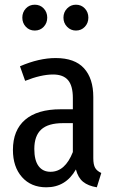

<svg xmlns="http://www.w3.org/2000/svg" viewBox="-20 -785 491 817"><path d="M411 -49 392 12Q355 6 333.5 -11.5Q312 -29 303 -64Q260 12 177 12Q112 12 73.5 -31.5Q35 -75 35 -147Q35 -231 87 -275.5Q139 -320 238 -320H290V-368Q290 -420 269.5 -444Q249 -468 206 -468Q155 -468 87 -441L65 -503Q146 -538 217 -538Q298 -538 337.5 -494.5Q377 -451 377 -372V-112Q377 -84 385 -70.5Q393 -57 411 -49ZM290 -138V-261H248Q185 -261 155.5 -234Q126 -207 126 -151Q126 -103 144 -78.5Q162 -54 195 -54Q257 -54 290 -138ZM181 -710Q181 -687 166 -671Q151 -655 128 -655Q105 -655 90 -671Q75 -687 75 -710Q75 -733 90 -749Q105 -765 128 -765Q151 -765 166 -749Q181 -733 181 -710ZM356 -710Q356 -687 341 -671Q326 -655 303 -655Q281 -655 265.5 -671Q250 -687 250 -710Q250 -733 265.5 -749Q281 -765 303 -765Q326 -765 341 -749Q356 -733 356 -710Z"/></svg>

Font: Fira Sans Extra Condensed
Style: Regular
Weight: 400
Width: 1
Designer: Carrois Corporate & Edenspiekermann AG
Foundry: Carrois Corporate GbR & Edenspiekermann AG
Version: Version 4.203